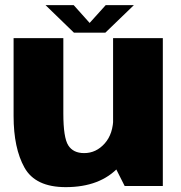

<svg xmlns="http://www.w3.org/2000/svg" viewBox="-20 -746 726 770"><path d="M480 0H633V-593H433.5V-92ZM234 -593H34.5V-280.5Q34.5 -152 78.2 -73.8Q122 4.5 243.5 4.5Q382.5 4.5 457.2 -77.2Q532 -159 532 -240L434.5 -276.5Q434.5 -209.5 400 -170.8Q365.5 -132 317.5 -132Q273.5 -132 253.8 -163Q234 -194 234 -291ZM276.5 -615H402.5L517 -725.5H404L339.5 -654L275.5 -725.5H162.5Z"/></svg>

Font: Anybody Thin ExtraBold
Style: Regular
Weight: 800
Version: Version 1.113;gftools[0.9.25]